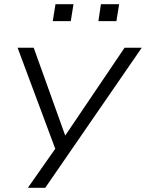

<svg xmlns="http://www.w3.org/2000/svg" viewBox="-20 -717 697 917"><path d="M113 180 252 -18 256 26 64 -489H141L296 -57H283L575 -489H657L196 180ZM450 -616 462 -697H549L536 -616ZM232 -616 245 -697H331L318 -616Z"/></svg>

Font: Nunito Sans 10pt Expanded Light
Style: Italic
Weight: 300
Width: 7
Italic angle: -9°
Designer: Vernon Adams
Foundry: Vernon Adams
Version: Version 3.101;gftools[0.9.27]